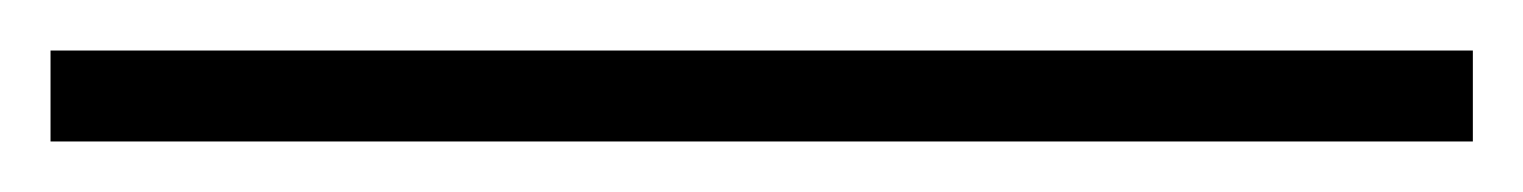

<svg xmlns="http://www.w3.org/2000/svg" viewBox="-20 64 603 76"><path d="M0 120H563V84H0Z"/></svg>

Font: Noto Sans Mono SemiCondensed ExtraLight
Style: Regular
Weight: 200
Width: 4
Designer: Monotype Design Team
Foundry: Monotype Imaging Inc.
Version: Version 2.014